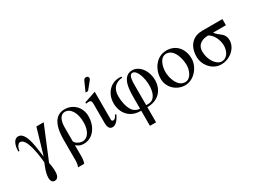

<svg xmlns="http://www.w3.org/2000/svg" viewBox="-52 -1361 3024 2277"><g transform="rotate(-30 1460.5 -222.0)"><path d="M444 -450H344L240 -97C224 -183 213 -457 97 -457C36 -457 10 -380 10 -299H25C32 -359 62 -387 83 -387C178 -387 205 -110 213 -36C202 -7 189 22 180 52C168 90 162 126 162 150C162 188 178 218 211 218C261 218 272 171 272 118C272 74 264 27 258 0Z M545 132C545 166 539 196 529 217H613C620 203 629 167 629 131V-30C665 3 692 10 734 10C853 10 940 -102 940 -247C940 -371 850 -460 733 -460C634 -460 545 -392 545 -152ZM629 -273C629 -369 662 -432 721 -432C795 -432 854 -352 854 -212C854 -102 805 -22 733 -22C686 -22 629 -58 629 -88Z M1050 -507H1084L1150 -588C1166 -607 1177 -621 1177 -633C1177 -653 1160 -662 1147 -662C1126 -662 1116 -654 1109 -639ZM1222 -107C1199 -66 1191 -56 1169 -56C1154 -56 1149 -69 1149 -79V-456L1145 -460C1093 -441 1042 -423 990 -407V-389C1009 -393 1023 -393 1032 -393C1054 -393 1065 -381 1065 -344V-78C1065 -35 1078 10 1124 10C1176 10 1214 -51 1237 -99Z M1514 -18C1480 -18 1441 -35 1417 -68C1378 -122 1364 -209 1364 -273C1364 -381 1422 -436 1514 -442V-457C1506 -459 1495 -460 1487 -460C1352 -460 1274 -350 1274 -229C1274 -102 1353 3 1490 9L1514 10V217H1598V10C1759 10 1838 -98 1838 -222C1838 -365 1748 -460 1659 -460C1617 -460 1585 -442 1564 -415C1517 -355 1514 -248 1514 -153ZM1598 -18V-258C1598 -348 1598 -432 1648 -432C1709 -432 1748 -304 1748 -206C1748 -107 1715 -18 1628 -18Z M2341 -228C2341 -358 2263 -460 2127 -460C1989 -460 1903 -329 1903 -202C1903 -82 2001 10 2120 10C2241 10 2341 -112 2341 -228ZM2252 -191C2252 -125 2217 -22 2137 -22C2034 -22 1992 -161 1992 -244C1992 -313 2020 -428 2107 -428C2214 -428 2252 -276 2252 -191Z M2891 -366V-450H2612C2500 -450 2402 -377 2402 -215C2402 -97 2498 10 2612 10C2740 10 2840 -89 2840 -188C2840 -297 2762 -294 2715 -366ZM2750 -171C2750 -96 2713 -18 2634 -18C2564 -18 2492 -119 2492 -234C2492 -346 2588 -366 2646 -366C2702 -342 2750 -252 2750 -171Z"/></g></svg>

Font: STIXGeneral
Style: Regular
Weight: 400
Designer: MicroPress Inc., with final additions and corrections provided by Coen Hoffman, Elsevier (retired)
Version: Version 1.1.0